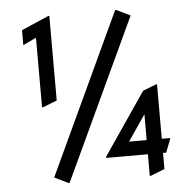

<svg xmlns="http://www.w3.org/2000/svg" viewBox="-53 -801 874 864"><g transform="rotate(-5 384.0 -368.5)"><path d="M221.7 9.8 159.7 -20.5 498.5 -747.1H503.4L565.9 -716.8L226.6 9.8ZM196.3 -747.1H201.2V-364.7L137.7 -339.8H132.8V-654.3L73.2 -626V-693.4ZM509.3 -151.9H588.9V-268.6ZM593.8 9.8H588.9V-87.9H400.4V-92.8L592.3 -374.5L652.3 -397.9H657.2V-151.9H694.3V-147L671.4 -87.9H657.2V-15.1Z"/></g></svg>

Font: Nova Square
Style: Book
Weight: 400
Designer: Wojciech Kalinowski "wmk69" (wmk69@o2.pl)
Foundry: Wojciech Kalinowski "wmk69" (wmk69@o2.pl)
Version: Version 3.1.0; 2021-05-23